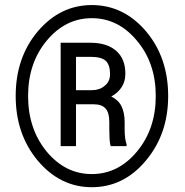

<svg xmlns="http://www.w3.org/2000/svg" viewBox="-20 -741 743 771"><path d="M43 -355.5Q43 -509.8 131.8 -615.2Q221.7 -720.7 348.6 -720.7Q476.6 -720.7 566.4 -615.2Q655.3 -509.8 655.3 -355.5Q655.3 -202.1 565.4 -95.7Q476.6 10.7 348.6 10.7Q221.7 10.7 131.8 -95.7Q43 -202.1 43 -355.5ZM92.8 -355.5Q92.8 -223.6 167 -132.8Q242.2 -42 348.6 -42Q455.1 -42 530.3 -132.8Q605.5 -223.6 605.5 -355.5Q605.5 -487.3 530.3 -577.1Q455.1 -668 348.6 -668Q242.2 -668 167 -577.1Q92.8 -487.3 92.8 -355.5ZM285.2 -322.3Q285.2 -280.3 285.2 -154.3Q270.5 -154.3 223.6 -154.3Q223.6 -180.7 223.6 -219.7Q223.6 -335.9 223.6 -569.3Q253.9 -569.3 343.8 -569.3Q409.2 -569.3 446.3 -537.1Q483.4 -504.9 483.4 -445.3Q483.4 -414.1 468.8 -391.6Q454.1 -368.2 426.8 -353.5Q455.1 -339.8 467.8 -314.5Q480.5 -288.1 480.5 -251Q480.5 -242.2 480.5 -223.6Q480.5 -203.1 482.4 -187.5Q484.4 -171.9 488.3 -162.1Q488.3 -159.2 488.3 -154.3Q471.7 -154.3 424.8 -154.3Q420.9 -164.1 419.9 -184.6Q418.9 -204.1 418.9 -224.6Q418.9 -233.4 418.9 -251Q418.9 -288.1 404.3 -304.7Q389.6 -322.3 355.5 -322.3Q332 -322.3 285.2 -322.3ZM285.2 -378.9Q301.8 -378.9 349.6 -378.9Q379.9 -378.9 400.4 -396.5Q421.9 -413.1 421.9 -443.4Q421.9 -480.5 404.3 -497.1Q386.7 -512.7 343.8 -512.7Q324.2 -512.7 285.2 -512.7Q285.2 -479.5 285.2 -378.9Z"/></svg>

Font: Noto Sans Hebrew DECATHLON 
Style: Regular
Weight: 400
Designer: Monotype Design team
Version: Version 1.03 uh